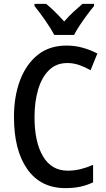

<svg xmlns="http://www.w3.org/2000/svg" viewBox="-20 -1011 549 990"><path d="M327 -686Q270 -686 232.5 -649Q195 -612 176.5 -549Q158 -486 158 -407Q158 -278 202 -204.5Q246 -131 329 -131Q364 -131 396 -139Q428 -147 460 -161V-71Q429 -56 394.5 -48.5Q360 -41 317 -41Q190 -41 121 -138.5Q52 -236 52 -408Q52 -513 83 -596Q114 -679 174 -727.5Q234 -776 323 -776Q366 -776 406 -765Q446 -754 482 -735L447 -649Q419 -665 389 -675.5Q359 -686 327 -686ZM260 -831Q243 -863 213.5 -905.5Q184 -948 158 -980V-991H218Q262 -955 311 -900Q336 -929 358 -949Q380 -969 405 -991H465V-980Q448 -960 428.5 -933.5Q409 -907 391 -880Q373 -853 362 -831Z"/></svg>

Font: Noto Sans Tamil UI Condensed Medium
Style: Regular
Weight: 500
Width: 3
Designer: Jelle Bosma - Monotype Design Team
Foundry: Monotype Imaging Inc.
Version: Version 2.004; ttfautohint (v1.8.4.7-5d5b)